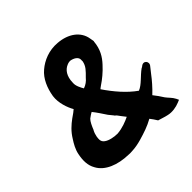

<svg xmlns="http://www.w3.org/2000/svg" viewBox="-182 -913 1094 1094"><g transform="rotate(-45 364.5 -366.0)"><path d="M60 -202C51 -158 52 -119 71 -86C101 -28 176 0 258 2C267 3 277 3 288 2C314 1 339 -4 364 -11C409 -24 449 -37 488 -59C498 -46 508 -32 517 -17C536 -12 556 -4 576 0C607 8 643 1 667 -9L684 -16L677 -31C666 -53 647 -68 636 -84C623 -105 610 -123 595 -142C626 -171 656 -206 673 -229C685 -244 693 -255 703 -267C724 -290 697 -323 670 -299C670 -299 665 -296 662 -294H661C624 -268 595 -228 559 -214C502 -254 452 -313 410 -375C413 -377 419 -383 427 -388C456 -407 489 -434 517 -465C548 -498 571 -536 576 -593L577 -596C576 -604 574 -611 573 -619C563 -687 502 -728 425 -734C358 -740 302 -715 263 -682C222 -648 200 -594 191 -539C184 -489 204 -434 222 -403C215 -396 198 -384 179 -371C149 -349 121 -324 98 -286C83 -263 66 -234 60 -202ZM204 -199C207 -213 210 -224 217 -237V-238H218C227 -261 239 -287 251 -298C261 -306 274 -314 283 -319C301 -297 319 -269 337 -242C345 -232 353 -223 359 -215V-214C362 -210 365 -209 370 -204C381 -189 392 -174 405 -158C380 -146 342 -130 300 -127C296 -127 292 -127 289 -128H280C247 -132 218 -142 207 -160C202 -169 201 -178 204 -199ZM325 -512V-514C326 -564 348 -594 377 -606C384 -609 390 -611 394 -611H398L399 -612H401C429 -608 451 -593 451 -573C450 -569 451 -567 451 -560C445 -526 425 -508 398 -481L397 -480C385 -465 368 -452 347 -445C338 -460 322 -489 325 -512Z"/></g></svg>

Font: Hussar Pisanka
Style: BdKur
Weight: 700
Designer: Robert Jablonski
Foundry: Cannot Into Space Fonts
Version: Version 1.070